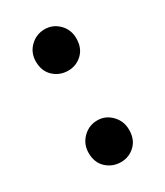

<svg xmlns="http://www.w3.org/2000/svg" viewBox="-122 -485 474 551"><g transform="rotate(-30 115.0 -210.0)"><path d="M48 -59Q48 -88 68 -108Q88 -128 116 -128Q143 -128 162.5 -108Q182 -88 182 -59Q182 -27 162.5 -8.5Q143 10 116 10Q88 10 68 -8.5Q48 -27 48 -59ZM48 -362Q48 -391 68 -410.5Q88 -430 116 -430Q143 -430 162.5 -410.5Q182 -391 182 -362Q182 -330 162.5 -311.5Q143 -293 116 -293Q88 -293 68 -311.5Q48 -330 48 -362Z"/></g></svg>

Font: Mukta Vaani Medium
Style: Regular
Weight: 500
Designer: Noopur Datye, Girish Dalvi, Yashodeep Gholap, Pallavi Karambelkar
Foundry: Ek Type
Version: Version 2.538;PS 1.000;hotconv 16.6.51;makeotf.lib2.5.65220;